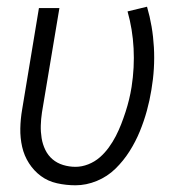

<svg xmlns="http://www.w3.org/2000/svg" viewBox="-20 -544 540 572"><path d="M205 8Q177 8 150 2Q123 -4 102 -19.5Q81 -35 66.5 -57.5Q52 -80 46 -106.5Q40 -133 40.5 -161Q41 -189 46 -218L96 -520H157L105 -209Q102 -189 101.5 -170Q101 -151 104 -132.5Q107 -114 115 -97.5Q123 -81 136.5 -69.5Q150 -58 168 -52.5Q186 -47 205 -47Q224 -47 243 -54.5Q262 -62 277 -75Q292 -88 304 -104.5Q316 -121 325 -138.5Q334 -156 341 -174Q348 -192 354 -210.5Q360 -229 364.5 -247.5Q369 -266 372 -285Q381 -343 378 -400Q375 -457 360 -510L418 -524Q435 -466 438.5 -403Q442 -340 431 -276Q426 -245 417.5 -214Q409 -183 396.5 -152.5Q384 -122 366 -93.5Q348 -65 324 -41.5Q300 -18 268.5 -5Q237 8 205 8Z"/></svg>

Font: Iosevka Term Curly Lt Obl
Style: Regular
Weight: 300
Italic angle: -9°
Designer: Belleve Invis
Foundry: Belleve Invis
Version: Version 32.3.0